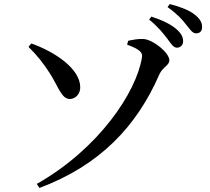

<svg xmlns="http://www.w3.org/2000/svg" viewBox="-20 -868 1040 950"><path d="M809 -675C827 -650 839 -632 855 -632C873 -632 886 -645 886 -664C886 -684 878 -701 855 -722C826 -748 783 -768 729 -786L718 -771C763 -735 789 -701 809 -675ZM901 -746C921 -722 932 -703 950 -703C969 -703 980 -714 980 -734C980 -756 970 -775 943 -796C917 -817 874 -834 820 -848L809 -833C859 -797 882 -771 901 -746ZM175 62C472 -49 656 -241 769 -501C785 -536 818 -545 818 -569C818 -607 739 -671 691 -675C666 -677 636 -671 614 -666L609 -647C680 -621 686 -605 682 -582C655 -414 471 -133 162 42ZM121 -636C162 -596 195 -555 228 -503C270 -436 285 -378 326 -378C355 -379 378 -405 377 -437C376 -528 253 -611 135 -653Z"/></svg>

Font: Noto Serif CJK HK SemiBold
Style: Regular
Weight: 600
Designer: Ryoko NISHIZUKA 西塚涼子 (kana & ideographs); Frank Grießhammer (Latin, Greek & Cyrillic); Wenlong ZHANG 张文龙 (bopomofo); San
Foundry: Adobe
Version: Version 2.001;hotconv 1.1.0;makeotfexe 2.6.0